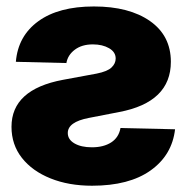

<svg xmlns="http://www.w3.org/2000/svg" viewBox="-20 -573 587 603"><path d="M29.8 -378.9Q36.6 -460 100.3 -506.3Q164.1 -552.7 274.9 -552.7Q385.7 -552.7 451.2 -506.8Q516.6 -460.9 516.6 -378.9Q516.6 -252 354.5 -221.2L258.8 -202.6Q192.9 -189.9 192.9 -155.3Q192.9 -134.8 213.9 -122.6Q234.9 -110.4 268.6 -110.4Q305.2 -110.4 329.1 -125.7Q353 -141.1 358.4 -170.9L529.8 -167Q520.5 -85.9 453.1 -37.8Q385.7 10.3 269 10.3Q195.8 10.3 138.7 -12.7Q81.5 -35.6 48.8 -77.1Q16.1 -118.7 16.1 -174.8Q16.1 -292 177.7 -322.3L283.2 -341.8Q317.4 -348.6 330.3 -361.1Q343.3 -373.5 343.3 -389.2Q343.3 -409.7 322.5 -421.6Q301.8 -433.6 271.5 -433.6Q237.3 -433.6 215.1 -417Q192.9 -400.4 188.5 -375Z"/></svg>

Font: Inter Tight ExtraBold
Style: Regular
Weight: 800
Designer: Rasmus Andersson
Foundry: rsms
Version: Version 3.004; ttfautohint (v1.8.4.7-5d5b)